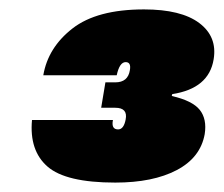

<svg xmlns="http://www.w3.org/2000/svg" viewBox="-20 -737 475 408"><path d="M72 -577Q82 -636 134 -676.5Q186 -717 286 -717Q365 -717 403.5 -688Q442 -659 434 -611Q424 -549 346 -537L345 -533Q389 -523 404.5 -503.5Q420 -484 415 -452Q406 -402 355.5 -375.5Q305 -349 225 -349Q120 -349 81 -383Q42 -417 48 -482H220Q216 -462 231 -462Q243 -462 247 -483Q252 -508 225 -508H195L204 -562H225Q252 -562 256 -588Q259 -605 247 -605Q234 -605 228 -577Z"/></svg>

Font: Poppins Black
Style: Italic
Weight: 900
Italic angle: -10°
Designer: Ninad Kale (Devanagari), Jonny Pinhorn (Latin)
Foundry: Indian Type Foundry
Version: Version 3.200;PS 1.000;hotconv 16.6.54;makeotf.lib2.5.65590